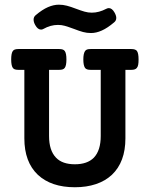

<svg xmlns="http://www.w3.org/2000/svg" viewBox="-20 -789 640 820"><path d="M303.7 -752Q325.7 -743.7 341.1 -739.3Q356.4 -734.9 372.1 -734.9Q402.8 -734.9 434.1 -751.5Q439.9 -754.4 444.8 -754.4Q458.5 -754.4 469.2 -735.4Q476.6 -722.2 476.6 -712.4Q476.6 -700.7 467.3 -693.4Q439 -669.4 415 -658.7Q391.1 -647.9 368.7 -647.9Q351.1 -647.9 334.7 -652.3Q318.4 -656.7 295.9 -665.5Q270.5 -674.8 256.8 -678.7Q243.2 -682.6 227.5 -682.6Q195.8 -682.6 165.5 -665.5Q160.6 -662.6 155.3 -662.6Q141.1 -662.6 130.4 -682.1Q123.5 -694.3 123.5 -705.1Q123.5 -716.8 132.3 -724.1Q160.6 -748 184.8 -758.5Q209 -769 231.4 -769Q249 -769 265.6 -764.6Q282.2 -760.3 303.7 -752ZM58.6 -490.7Q49.3 -490.7 43.5 -492.7Q37.6 -494.6 34.2 -500Q27.8 -509.8 27.8 -535.2Q27.8 -560.5 34.2 -570.3Q37.6 -575.7 43.5 -577.6Q49.3 -579.6 58.6 -579.6H232.9Q241.7 -579.6 247.6 -577.6Q253.4 -575.7 256.8 -570.8Q263.7 -561 263.7 -535.2Q263.7 -509.3 256.8 -499.5Q253.4 -494.6 247.6 -492.7Q241.7 -490.7 232.9 -490.7H189.5V-208Q189.5 -146.5 219.2 -115.7Q246.1 -87.4 299.8 -87.4Q353 -87.4 380.9 -115.7Q410.2 -146.5 410.2 -208V-490.7H366.7Q357.9 -490.7 352.1 -492.7Q346.2 -494.6 342.8 -499.5Q335.9 -510.3 335.9 -535.2Q335.9 -559.6 342.8 -570.3Q346.2 -575.7 351.8 -577.6Q357.4 -579.6 366.7 -579.6H541Q558.6 -579.6 564.9 -571.3Q571.8 -561.5 571.8 -535.2Q571.8 -520.5 570.1 -512Q568.4 -503.4 564 -498.5Q557.6 -490.7 541 -490.7H515.6V-198.2Q515.6 -97.2 458 -42.5Q429.7 -16.1 389.6 -2.7Q349.6 10.7 299.8 10.7Q198.7 10.7 141.6 -42.5Q84 -97.2 84 -198.2V-490.7Z"/></svg>

Font: Courier Prime SemiBold
Style: Regular
Weight: 600
Designer: Alan Dague-Greene
Foundry: Quote-Unquote Apps
Version: Version 1.202